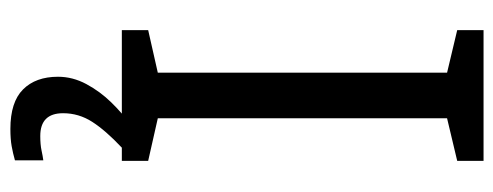

<svg xmlns="http://www.w3.org/2000/svg" viewBox="-318 -436 974 379"><g transform="rotate(90 169.5 -247.0)"><path d="M298 0H40V-52L124 -71V-642L40 -662V-714H298V-662L214 -642V-71L298 -52ZM204 116Q204 161 249 161Q266 161 277.5 158.5Q289 156 297 155V211Q283 215 269 217.5Q255 220 235 220Q182 220 157 195Q132 170 132 126Q132 97 146.5 70Q161 43 182.5 21Q204 -1 224 -15L272 0Q238 32 221 58.5Q204 85 204 116Z"/></g></svg>

Font: Noto Sans Test
Style: Regular
Weight: 400
Version: Version 1.002; ttfautohint (v1.8.4.7-5d5b)